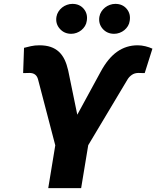

<svg xmlns="http://www.w3.org/2000/svg" viewBox="-20 -971 807 991"><path d="M104 -724.1Q120 -728.3 139.9 -732.8Q159.8 -737.2 183.2 -737.2Q217 -737.2 241.7 -728.7Q266.3 -720.2 284.1 -703.7Q301.8 -687.1 313.4 -663Q324.9 -638.8 332 -607.2L378.9 -378.9L499.3 -600.1Q537.3 -670.8 584.5 -704Q631.7 -737.2 690.3 -737.2Q710.6 -737.2 730.6 -732.2Q750.7 -727.3 766.7 -719.8L726.9 -593.8H724.1Q721.2 -593.8 717.3 -593.8Q713.4 -593.8 709.2 -594.1Q705.3 -594.1 701.5 -594.3Q697.8 -594.5 695 -594.5Q674.7 -594.5 660.5 -584.5Q646.3 -574.6 638.1 -560.7L435.4 -221.6L398.8 0H229L265.3 -220.9L176.5 -560.7Q168 -594.5 132.1 -594.5Q128.9 -594.5 124.6 -594.3Q120.4 -594.1 116.1 -594.1Q111.9 -593.8 107.8 -593.8Q103.7 -593.8 99.4 -593.8ZM492.9 -884.2Q495.4 -898.8 503.2 -911Q511 -923.3 522.2 -932.2Q533.4 -941.1 547.2 -946Q561.1 -951 575.3 -951Q612.2 -951 633.9 -925.4Q655.5 -899.5 649.5 -863.6Q647.7 -849.1 640.3 -836.8Q632.8 -824.6 621.8 -815.5Q610.8 -806.5 597.1 -801.5Q583.5 -796.5 569.2 -796.5Q532.7 -796.5 509.9 -822.4Q487.2 -848.7 492.9 -884.2ZM271.3 -884.2Q273.8 -898.8 281.6 -911Q289.4 -923.3 300.6 -932.2Q311.8 -941.1 325.6 -946Q339.5 -951 353.7 -951Q390.6 -951 412.3 -925.4Q433.9 -899.5 427.9 -863.6Q426.1 -849.1 418.7 -836.8Q411.2 -824.6 400.2 -815.5Q389.2 -806.5 375.5 -801.5Q361.9 -796.5 347.7 -796.5Q311.4 -796.5 288.4 -822.8Q265.6 -848.7 271.3 -884.2Z"/></svg>

Font: Inter P Extra Bold
Style: Italic
Weight: 800
Italic angle: 9.39999°
Designer: Rasmus Andersson
Foundry: rsms
Version: Version 3.018;git-588b23468